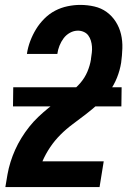

<svg xmlns="http://www.w3.org/2000/svg" viewBox="-20 -763 540 783"><path d="M2 0V-1Q6 -26 10.5 -51.5Q15 -77 23 -102.5Q31 -128 42 -152.5Q53 -177 67.5 -200.5Q82 -224 99 -245.5Q116 -267 136 -286Q156 -305 177.5 -322.5Q199 -340 222 -355.5Q245 -371 267.5 -387.5Q290 -404 308 -425Q326 -446 336.5 -471Q347 -496 351 -521V-523Q353 -536 354.5 -548.5Q356 -561 355 -573.5Q354 -586 350.5 -597.5Q347 -609 340 -618.5Q333 -628 321.5 -633Q310 -638 298 -638Q281 -638 265.5 -629.5Q250 -621 239.5 -607Q229 -593 222.5 -576.5Q216 -560 214 -544V-543H90V-545Q94 -571 103.5 -596Q113 -621 127 -644Q141 -667 161 -687Q181 -707 205 -719.5Q229 -732 255.5 -737.5Q282 -743 307 -743Q337 -743 365 -736.5Q393 -730 415 -714Q437 -698 452 -674.5Q467 -651 473.5 -623.5Q480 -596 479 -566Q478 -536 474 -507Q469 -476 457 -446Q445 -416 425.5 -389Q406 -362 381 -339.5Q356 -317 330 -297Q304 -277 277 -257Q250 -237 226.5 -213.5Q203 -190 184.5 -162.5Q166 -135 153 -105H403L386 0ZM475 -329H33L34 -407H476Z"/></svg>

Font: Iosevka Term Curly XBd Obl
Style: Regular
Weight: 800
Italic angle: -9°
Designer: Belleve Invis
Foundry: Belleve Invis
Version: Version 32.3.0